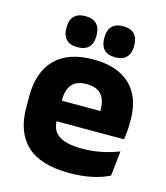

<svg xmlns="http://www.w3.org/2000/svg" viewBox="-106 -765 741 858"><g transform="rotate(15 265.0 -336.0)"><path d="M295 12.5Q160.9 12.5 97.1 -47.2Q33.2 -107 33.2 -221.4V-272.5Q33.2 -385.7 93.1 -445.8Q152.9 -505.8 267.7 -505.8Q344.5 -505.8 395.6 -479.7Q446.8 -453.6 472.6 -405.1Q498.3 -356.5 498.3 -288.5V-272.1Q498.3 -253 496.7 -233.3Q495 -213.5 491.8 -196.4H354.1Q355.8 -225.6 356.4 -251.4Q357 -277.2 357 -297.9Q357 -328.3 347.5 -349.2Q337.9 -370 318.2 -380.9Q298.5 -391.8 267.7 -391.8Q221.7 -391.8 200.4 -367.1Q179 -342.4 179 -296.9V-252L179.9 -235.3V-200.5Q179.9 -181.3 186.2 -164.4Q192.5 -147.5 208.3 -134.7Q224.2 -121.9 251.9 -114.8Q279.7 -107.6 322.6 -107.6Q367.9 -107.6 410 -116.3Q452.1 -125 490.7 -140.1L478.2 -25.2Q444.2 -7.5 397.6 2.5Q351.1 12.5 295 12.5ZM114.2 -196.4V-291.2H461V-196.4ZM183.5 -540.1Q148.9 -540.1 131.7 -558.4Q114.5 -576.7 114.5 -609.7V-613.5Q114.5 -646.9 131.7 -665.3Q148.9 -683.6 183.5 -683.6Q219.1 -683.6 236.3 -665.3Q253.4 -646.9 253.4 -613.5V-609.7Q253.4 -576.7 236.3 -558.4Q219.1 -540.1 183.5 -540.1ZM358.6 -540.1Q323.5 -540.1 306.5 -558.4Q289.6 -576.7 289.6 -609.7V-613.5Q289.6 -646.9 306.5 -665.3Q323.5 -683.6 358.6 -683.6Q393.3 -683.6 410.6 -665.3Q427.9 -646.9 427.9 -613.5V-609.7Q427.9 -576.7 410.6 -558.4Q393.3 -540.1 358.6 -540.1Z"/></g></svg>

Font: Anek Gurmukhi Medium
Style: Regular
Weight: 500
Designer: Sarang Kulkarni (Gurmukhi), Yesha Goshar (Latin)
Foundry: Ek Type
Version: Version 1.003